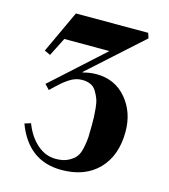

<svg xmlns="http://www.w3.org/2000/svg" viewBox="-106 -778 769 875"><g transform="rotate(15 278.0 -341.0)"><path d="M51 -494 144 -694H485L493 -670L242 -444L244 -442Q274 -451 307 -451Q394 -451 448 -387.5Q502 -324 502 -232Q502 -119 438.5 -53.5Q375 12 264 12Q107 12 47 -149L76 -158Q98 -100 137.5 -65Q177 -30 226 -30Q261 -30 284.5 -42Q308 -54 320 -69.5Q332 -85 338 -115Q344 -145 345 -164.5Q346 -184 346 -221Q346 -246 345.5 -260.5Q345 -275 342.5 -301Q340 -327 334 -343Q328 -359 318 -376Q308 -393 291 -401Q274 -409 251 -409Q234 -409 219 -404Q204 -399 188.5 -388.5Q173 -378 163.5 -370Q154 -362 137.5 -346.5Q121 -331 115 -325L93 -348L336 -568H123L79 -481Z"/></g></svg>

Font: Justus
Style: Bold
Weight: 700
Version: Version 001.001